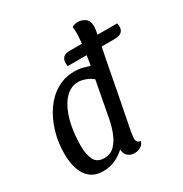

<svg xmlns="http://www.w3.org/2000/svg" viewBox="-178 -890 998 1046"><g transform="rotate(-30 321.0 -367.0)"><path d="M173 20Q124 20 93.5 -4.5Q63 -29 49 -71Q35 -113 35 -167Q35 -241 55 -306.5Q75 -372 110.5 -422.5Q146 -473 195.5 -501.5Q245 -530 303 -530Q335 -530 359.5 -523.5Q384 -517 416 -505L488 -497Q469 -396 449.5 -295Q430 -194 410 -93Q409 -84 407 -72Q405 -60 405 -51Q405 -37 411.5 -29.5Q418 -22 431 -21Q427 -7 418 2Q409 11 397 15.5Q385 20 370 20Q344 20 327.5 5.5Q311 -9 310 -37Q284 -12 249 4Q214 20 173 20ZM213 -39Q253 -39 278.5 -65.5Q304 -92 319 -131.5Q334 -171 341 -208L384 -436Q363 -453 339 -461.5Q315 -470 295 -470Q264 -470 238.5 -454Q213 -438 193.5 -409Q174 -380 160.5 -340.5Q147 -301 140.5 -254.5Q134 -208 134 -158Q134 -108 150.5 -73.5Q167 -39 213 -39ZM486 -487 396 -494Q406 -550 414 -609Q422 -668 422 -708Q422 -719 421.5 -727.5Q421 -736 419 -743Q425 -748 435.5 -751Q446 -754 458 -754Q481 -754 502 -739.5Q523 -725 523 -687Q523 -678 517 -644.5Q511 -611 502.5 -568Q494 -525 486 -487ZM290 -573Q289 -578 288.5 -585Q288 -592 288 -596Q289 -618 302 -629Q315 -640 341 -640H639Q641 -635 641.5 -628.5Q642 -622 642 -617Q642 -597 628.5 -585Q615 -573 581 -573Z"/></g></svg>

Font: Sansita Swashed Light
Style: Regular
Weight: 300
Designer: Pablo Cosgaya
Foundry: Omnibus-Type
Version: Version 1.003